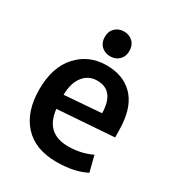

<svg xmlns="http://www.w3.org/2000/svg" viewBox="-180 -861 923 995"><g transform="rotate(30 281.5 -363.5)"><path d="M506 -245 168 -221Q183 -83 317 -83Q394 -83 458 -114L482 -20Q412 17 305 17Q177 17 109 -58Q41 -133 41 -265Q41 -398 109 -472.5Q177 -547 282 -547Q380 -547 438 -490Q496 -433 504 -322Q506 -284 506 -245ZM385 -320Q382 -454 280 -454Q228 -454 196.5 -414Q165 -374 164 -303ZM273 -596Q241 -596 220 -616Q199 -636 199 -670Q199 -704 220 -724Q241 -744 273 -744Q304 -744 325 -724Q346 -704 346 -670Q346 -636 325 -616Q304 -596 273 -596Z"/></g></svg>

Font: Repo
Style: DemiBold
Weight: 600
Designer: Stefan Peev
Foundry: Context Ltd
Version: Version 001.000